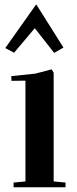

<svg xmlns="http://www.w3.org/2000/svg" viewBox="-20 -794 326 814"><path d="M27.8 -471.2 129.9 -481.9 198.7 -500 207.5 -485.8V-24.9L257.8 -20V0H37.6V-20L87.9 -24.9V-452.1L28.8 -451.2ZM2.4 -590.3 132.3 -773.9H134.8L249 -592.3L209.5 -569.8L128.4 -673.3H126.5L39.6 -570.3Z"/></svg>

Font: Vidaloka
Style: Regular
Weight: 400
Designer: Cyreal (www.cyreal.org)
Foundry: Cyreal (www.cyreal.org)
Version: Version 1.011